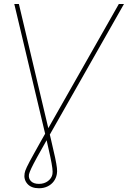

<svg xmlns="http://www.w3.org/2000/svg" viewBox="-20 -748 655 983"><path d="M53.2 -727.5H76.7L240.7 -35.2Q254.9 24.4 262.2 59.1Q269.5 93.8 271.5 112.5Q273.4 131.3 271 143.1Q267.6 163.6 255.4 180.2Q243.2 196.8 223.6 206.3Q204.1 215.8 179.7 215.8Q140.1 215.8 120.4 193.4Q100.6 170.9 106 139.6Q106.9 133.3 109.6 125.7Q112.3 118.2 117.7 106.7Q123 95.2 132.3 77.9Q141.6 60.5 155.5 35.6Q169.4 10.7 189 -24.4L588.4 -727.5H614.7L227.1 -44.9Q191.4 17.6 170.7 55.4Q149.9 93.3 140.4 113.5Q130.9 133.8 128.4 144.5Q125 165.5 138.4 179.4Q151.9 193.4 179.2 193.4Q206.5 193.4 225.6 179Q244.6 164.6 248.5 143.6Q250.5 133.3 248 113Q245.6 92.8 237.3 53.2Q229 13.7 213.4 -53.7Z"/></svg>

Font: Inter 16pt Thin
Style: Italic
Weight: 250
Italic angle: -9.3988°
Version: Version 4.001;git-66647c0bb